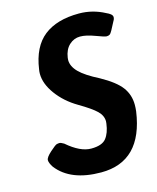

<svg xmlns="http://www.w3.org/2000/svg" viewBox="-117 -849 771 945"><g transform="rotate(-15 268.5 -376.0)"><path d="M57 -73Q42 -96 42 -110Q42 -124 69.5 -148.5Q97 -173 104.5 -175Q112 -177 119 -177Q126 -177 141 -168Q208 -110 263.5 -110Q319 -110 340 -136.5Q361 -163 367 -210Q368 -216 368 -221Q368 -250 343.5 -274Q319 -298 256 -335Q193 -372 153.5 -426Q114 -480 114 -531Q114 -542 116 -553Q132 -665 197.5 -716.5Q263 -768 376 -768Q445 -768 507 -735Q520 -729 525 -725Q537 -717 537 -707Q537 -697 531 -688Q504 -634 497 -629Q490 -624 480 -624Q470 -624 426.5 -640.5Q383 -657 352 -657Q321 -657 297 -635Q273 -613 267 -572Q266 -566 266 -560Q266 -528 295.5 -498Q325 -468 394 -433Q468 -392 497 -353Q526 -314 526 -263Q526 -247 524 -230Q489 16 281 16Q126 16 57 -73Z"/></g></svg>

Font: Chau Philomene One
Style: Italic
Weight: 400
Designer: Vicente Lamonaca
Foundry: TipoType
Version: Version 1.002